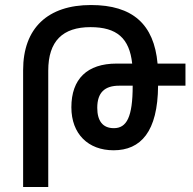

<svg xmlns="http://www.w3.org/2000/svg" viewBox="-20 -744 769 764"><path d="M72 0H172V-463C172 -581 230 -636 340 -636C445 -636 495 -592 506 -491H444C327 -491 264 -430 264 -317C264 -211 331 -146 432 -146C540 -146 608 -220 609 -403H718V-491H607C593 -647 508 -724 342 -724C171 -724 72 -633 72 -465ZM508 -403C508 -278 484 -234 433 -234C388 -234 367 -264 367 -315C367 -376 397 -403 454 -403Z"/></svg>

Font: Noto Sans Armenian Condensed Medium
Style: Regular
Weight: 500
Width: 3
Designer: Monotype Design Team
Foundry: Monotype Imaging Inc.
Version: Version 2.008